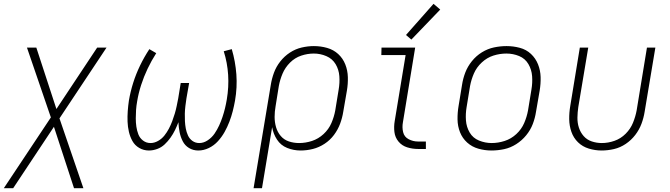

<svg xmlns="http://www.w3.org/2000/svg" viewBox="-30 -779 3506 1004"><path d="M-10 205H39L252 -116L357 205H406L281 -160L527 -530H478L265 -209L160 -530H111L236 -165Z M749 8Q770 8 792 0Q814 -8 831 -24Q848 -40 861.5 -59Q875 -78 885 -98.5Q895 -119 903 -140Q904 -114 909 -88.5Q914 -63 925.5 -40.5Q937 -18 958.5 -5Q980 8 1007 8Q1035 8 1062 -5Q1089 -18 1109.5 -40.5Q1130 -63 1144.5 -89Q1159 -115 1169.5 -142.5Q1180 -170 1187 -197.5Q1194 -225 1199 -253Q1211 -322 1206 -390Q1201 -458 1182 -522L1140 -511Q1159 -451 1163 -387.5Q1167 -324 1156 -259Q1152 -235 1146.5 -212.5Q1141 -190 1133.5 -167.5Q1126 -145 1116 -123Q1106 -101 1092 -80.5Q1078 -60 1056.5 -45.5Q1035 -31 1012 -31Q992 -31 976.5 -42Q961 -53 953 -70.5Q945 -88 941.5 -107Q938 -126 937 -145.5Q936 -165 936.5 -185Q937 -205 939.5 -225Q942 -245 945 -265L959 -345H915L902 -265Q898 -245 894 -225Q890 -205 884 -185Q878 -165 870.5 -145Q863 -125 853 -106Q843 -87 829.5 -70Q816 -53 796.5 -42Q777 -31 757 -31Q735 -31 718 -44Q701 -57 693.5 -76.5Q686 -96 683 -117Q680 -138 680 -160Q680 -182 681.5 -204Q683 -226 687 -248Q694 -291 708 -334.5Q722 -378 742 -420Q762 -462 787 -501L751 -522Q724 -481 702.5 -436.5Q681 -392 666.5 -346Q652 -300 644 -253Q640 -226 638 -198Q636 -170 637 -143Q638 -116 644 -90Q650 -64 662.5 -41.5Q675 -19 698 -5.5Q721 8 749 8Z M1296 205H1340L1393 -114Q1399 -79 1418.5 -49Q1438 -19 1471.5 -5.5Q1505 8 1542 8Q1574 8 1606 0Q1638 -8 1667 -27Q1696 -46 1716.5 -73.5Q1737 -101 1748.5 -132Q1760 -163 1765 -195L1784 -305Q1790 -340 1789 -375.5Q1788 -411 1775.5 -442.5Q1763 -474 1738.5 -496.5Q1714 -519 1680.5 -528.5Q1647 -538 1611 -538Q1580 -538 1547.5 -530.5Q1515 -523 1486 -504Q1457 -485 1435.5 -457.5Q1414 -430 1402.5 -398.5Q1391 -367 1386 -335ZM1534 -31Q1506 -31 1480.5 -39.5Q1455 -48 1438 -68Q1421 -88 1413.5 -114Q1406 -140 1406 -167.5Q1406 -195 1411 -223L1428 -329Q1434 -362 1447.5 -394Q1461 -426 1486.5 -451.5Q1512 -477 1545 -488Q1578 -499 1611 -499Q1645 -499 1676.5 -485.5Q1708 -472 1725 -443.5Q1742 -415 1744.5 -380.5Q1747 -346 1741 -311L1723 -201Q1717 -168 1703 -135.5Q1689 -103 1662 -78Q1635 -53 1601.5 -42Q1568 -31 1534 -31Z M2156 0H2197V-39H2156Q2130 -39 2107 -51Q2084 -63 2078 -88Q2072 -113 2077 -140L2141 -530H1965L1964 -491H2091L2034 -146Q2029 -117 2032.5 -88.5Q2036 -60 2054 -38.5Q2072 -17 2099.5 -8.5Q2127 0 2156 0ZM2121 -572 2272 -729 2237 -759 2093 -596Z M2540 8Q2573 8 2606 1Q2639 -6 2669 -25Q2699 -44 2721.5 -71.5Q2744 -99 2756 -130.5Q2768 -162 2773 -195L2792 -305Q2798 -341 2797 -376Q2796 -411 2783.5 -442.5Q2771 -474 2746.5 -497Q2722 -520 2688 -529Q2654 -538 2619 -538Q2586 -538 2553 -531Q2520 -524 2490 -505.5Q2460 -487 2437.5 -459Q2415 -431 2403 -399.5Q2391 -368 2386 -335L2368 -225Q2362 -190 2362.5 -154.5Q2363 -119 2375.5 -87.5Q2388 -56 2413 -33.5Q2438 -11 2471.5 -1.5Q2505 8 2540 8ZM2541 -31Q2507 -31 2475 -44Q2443 -57 2426 -86Q2409 -115 2406.5 -149.5Q2404 -184 2410 -219L2428 -329Q2434 -362 2448 -394.5Q2462 -427 2489.5 -452.5Q2517 -478 2550.5 -488.5Q2584 -499 2618 -499Q2653 -499 2684.5 -486Q2716 -473 2733 -444Q2750 -415 2752.5 -380.5Q2755 -346 2749 -311L2731 -201Q2725 -168 2711 -135.5Q2697 -103 2670 -78Q2643 -53 2609 -42Q2575 -31 2541 -31Z M3116 8Q3148 8 3180.5 0.5Q3213 -7 3242 -26.5Q3271 -46 3292 -73.5Q3313 -101 3324.5 -132Q3336 -163 3341 -195L3397 -530H3353L3299 -201Q3293 -169 3280 -137Q3267 -105 3241.5 -79.5Q3216 -54 3183 -42.5Q3150 -31 3117 -31Q3090 -31 3064.5 -39.5Q3039 -48 3022 -67.5Q3005 -87 2997 -112Q2989 -137 2989.5 -164.5Q2990 -192 2994 -219L3046 -530H3002L2952 -225Q2946 -190 2946.5 -155.5Q2947 -121 2958 -89.5Q2969 -58 2992.5 -35Q3016 -12 3049 -2Q3082 8 3116 8Z"/></svg>

Font: Iosevka Sparkle XLtObl
Style: Regular
Weight: 200
Italic angle: -9°
Designer: Belleve Invis
Foundry: Belleve Invis
Version: Version 4.5.0; ttfautohint (v1.8.3)